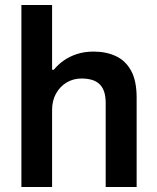

<svg xmlns="http://www.w3.org/2000/svg" viewBox="-20 -743 624 763"><path d="M65 0V-723H187V-466H194Q211 -487 234 -503Q257 -519 286.5 -528.5Q316 -538 352 -538Q402 -538 440.5 -520Q479 -502 501 -462Q523 -422 523 -355V0H400V-333Q400 -361 393.5 -379.5Q387 -398 374.5 -409.5Q362 -421 344 -426Q326 -431 304 -431Q271 -431 244.5 -415Q218 -399 202.5 -371Q187 -343 187 -306V0Z"/></svg>

Font: Archivo SemiBold
Style: Regular
Weight: 600
Designer: Hector Gatti
Foundry: Omnibus-Type
Version: Version 2.001